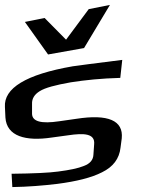

<svg xmlns="http://www.w3.org/2000/svg" viewBox="-104 -724 607 779"><path d="M106 -166 172 -175C238 -185 282 -182 278 -139L275 -96C274 -75 261 -60 237 -51C213 -41 178 -34 132 -28C96 -23 32 -20 -57 -19L-54 35C10 34 71 29 129 22C206 12 267 -3 310 -25C355 -47 380 -80 385 -125L390 -163C397 -235 335 -262 206 -242L136 -232C63 -221 27 -231 26 -262V-302C25 -324 36 -341 57 -354C79 -368 121 -379 183 -390C240 -399 308 -406 384 -408L392 -481C279 -467 212 -458 191 -455C1 -422 -89 -366 -84 -290L-82 -247C-77 -171 0 -150 106 -166ZM91 -503 237 -529 342 -704 256 -687 164 -563 77 -651 -3 -635Z"/></svg>

Font: Gamestation Warped
Style: Regular
Weight: 400
Designer: Jonas Hecksher
Foundry: Jonas Hecksher, Playtypeª, e-types AS
Version: Version 1.003